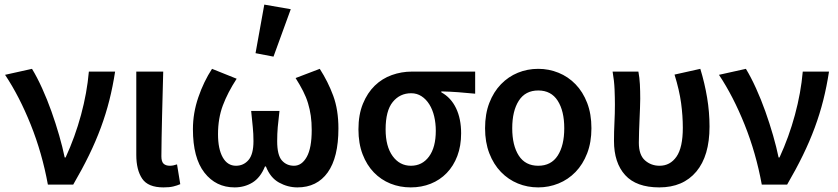

<svg xmlns="http://www.w3.org/2000/svg" viewBox="-20 -802 3640 834"><path d="M188 0Q163 -137 113.5 -260.5Q64 -384 2 -477L119 -503Q141 -467 163 -418.5Q185 -370 203.5 -318Q222 -266 237 -214Q252 -162 261 -118H265Q306 -207 332 -303Q358 -399 366 -491H480Q470 -426 455 -366.5Q440 -307 418 -247.5Q396 -188 366.5 -127.5Q337 -67 298 0Z M690 12Q623 12 597.5 -26Q572 -64 572 -129V-491H689Q688 -445 686.5 -395.5Q685 -346 684 -298Q683 -250 682 -205Q681 -160 681 -123Q681 -100 690.5 -91Q700 -82 718 -82Q732 -82 749 -88L763 -2Q749 4 732.5 8Q716 12 690 12Z M999 12Q918 12 868 -52Q818 -116 818 -241Q818 -311 841.5 -379.5Q865 -448 901 -503L1008 -460Q969 -400 948 -344Q927 -288 927 -219Q927 -155 947.5 -118.5Q968 -82 1005 -82Q1038 -82 1059.5 -107Q1081 -132 1081 -189Q1081 -221 1078 -250Q1075 -279 1071 -320H1194Q1189 -279 1186.5 -250Q1184 -221 1184 -189Q1184 -128 1204.5 -105Q1225 -82 1257 -82Q1291 -82 1312.5 -120.5Q1334 -159 1334 -237Q1334 -271 1330 -299Q1326 -327 1318 -353.5Q1310 -380 1296.5 -406.5Q1283 -433 1264 -463L1369 -503Q1405 -447 1427.5 -386Q1450 -325 1450 -244Q1450 -118 1403.5 -53Q1357 12 1272 12Q1230 12 1192 -9Q1154 -30 1135 -79H1131Q1111 -30 1076.5 -9Q1042 12 999 12ZM1090 -571 1128 -782 1243 -762 1168 -556Z M1764 12Q1717 12 1676 -4.5Q1635 -21 1604 -53Q1573 -85 1555 -132Q1537 -179 1537 -240Q1537 -304 1556.5 -351.5Q1576 -399 1608 -430Q1640 -461 1682 -476Q1724 -491 1769 -491H2044V-395Q2003 -399 1970 -401.5Q1937 -404 1897 -405V-401Q1939 -378 1961 -332Q1983 -286 1983 -223Q1983 -168 1966.5 -124.5Q1950 -81 1920.5 -50.5Q1891 -20 1851 -4Q1811 12 1764 12ZM1765 -82Q1814 -82 1843.5 -122Q1873 -162 1873 -234Q1873 -267 1866 -296.5Q1859 -326 1845 -348.5Q1831 -371 1811 -384Q1791 -397 1766 -397Q1717 -397 1686 -359Q1655 -321 1655 -240Q1655 -166 1685.5 -124Q1716 -82 1765 -82Z M2318 12Q2271 12 2229.5 -5Q2188 -22 2156 -55Q2124 -88 2105.5 -136Q2087 -184 2087 -245Q2087 -307 2105.5 -355Q2124 -403 2156 -436Q2188 -469 2229.5 -486Q2271 -503 2318 -503Q2364 -503 2406 -486Q2448 -469 2480 -436Q2512 -403 2530.5 -355Q2549 -307 2549 -245Q2549 -184 2530.5 -136Q2512 -88 2480 -55Q2448 -22 2406 -5Q2364 12 2318 12ZM2318 -82Q2374 -82 2402.5 -126Q2431 -170 2431 -245Q2431 -320 2402.5 -364.5Q2374 -409 2318 -409Q2262 -409 2233.5 -364.5Q2205 -320 2205 -245Q2205 -170 2233.5 -126Q2262 -82 2318 -82Z M2844 12Q2744 12 2695.5 -41.5Q2647 -95 2647 -190Q2647 -230 2649 -269.5Q2651 -309 2651 -348Q2651 -377 2649.5 -414Q2648 -451 2641 -491H2753Q2758 -465 2759.5 -436Q2761 -407 2761 -373Q2761 -355 2760 -332Q2759 -309 2758 -283.5Q2757 -258 2756 -232Q2755 -206 2755 -182Q2755 -129 2781.5 -105.5Q2808 -82 2845 -82Q2891 -82 2918.5 -121.5Q2946 -161 2946 -247Q2946 -299 2938.5 -354.5Q2931 -410 2910 -478L3022 -503Q3041 -441 3051.5 -378Q3062 -315 3062 -252Q3062 -125 3004.5 -56.5Q2947 12 2844 12Z M3289 0Q3264 -137 3214.5 -260.5Q3165 -384 3103 -477L3220 -503Q3242 -467 3264 -418.5Q3286 -370 3304.5 -318Q3323 -266 3338 -214Q3353 -162 3362 -118H3366Q3407 -207 3433 -303Q3459 -399 3467 -491H3581Q3571 -426 3556 -366.5Q3541 -307 3519 -247.5Q3497 -188 3467.5 -127.5Q3438 -67 3399 0Z"/></svg>

Font: Giro Semibold
Style: Regular
Weight: 600
Designer: Paul D. Hunt
Foundry: Adobe Systems Incorporated
Version: Version 1.000;PS 1.0;hotconv 1.0.88;makeotf.lib2.5.647800